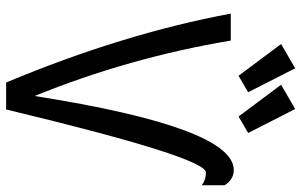

<svg xmlns="http://www.w3.org/2000/svg" viewBox="-198 -784 982 626"><g transform="rotate(90 293.0 -471.0)"><path d="M249 0Q89.8 -380.9 24.4 -732.4H112.3Q168 -400.4 293 -92.8Q395.5 -742.2 534.2 -742.2Q564.9 -742.2 584 -712.4V-637.7Q566.9 -651.4 542.5 -651.4Q493.2 -651.4 336.9 0ZM335.4 -942.4 413.6 -789.1 359.9 -757.8 256.3 -896.5ZM202.6 -942.4 280.8 -789.1 227.1 -757.8 123.5 -896.5Z"/></g></svg>

Font: Consola Mono
Style: Book
Weight: 400
Monospace: yes
Designer: Wojciech Kalinowski "wmk69" (wmk69@o2.pl)
Foundry: Wojciech Kalinowski "wmk69" (wmk69@o2.pl)
Version: Version 2.1.0